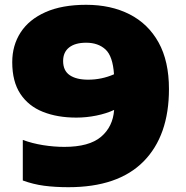

<svg xmlns="http://www.w3.org/2000/svg" viewBox="-20 -770 776 800"><path d="M339 -750Q442 -750 519.8 -710.5Q597.5 -671 640.8 -593Q684 -515 684 -399Q684 -204.5 578 -97.2Q472 10 265 10Q210 10 164.2 4Q118.5 -2 75 -18V-187Q114 -172.5 159.5 -165.2Q205 -158 248 -158Q351.5 -158 401 -200Q450.5 -242 455.5 -312Q423.5 -297 381.8 -288.5Q340 -280 298 -280Q219 -280 158.8 -304Q98.5 -328 64.8 -379Q31 -430 31 -511Q31 -581 66 -635Q101 -689 169.8 -719.5Q238.5 -750 339 -750ZM347 -438Q404 -438 455 -460.5Q450 -536 419.5 -564Q389 -592 339 -592Q293 -592 268 -572.2Q243 -552.5 243 -516Q243 -475.5 270.5 -456.8Q298 -438 347 -438Z"/></svg>

Font: Encode Sans Expanded Expanded Black
Style: Regular
Weight: 900
Width: 7
Designer: Multiple Designers
Foundry: Impallari Type
Version: Version 3.000; ttfautohint (v1.8.3) -l 8 -r 50 -G 200 -x 14 